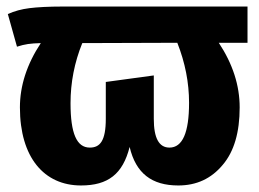

<svg xmlns="http://www.w3.org/2000/svg" viewBox="-20 -551 793 588"><path d="M738 -531H173C128 -531 94 -529 70 -526C46 -523 24 -517 4 -508L32 -408C57 -416 72 -418 105 -419C62 -354 41 -288 41 -222C41 -69 115 17 228 17C311 17 356 -18 377 -101C396 -20 445 17 526 17C582 17 627 -4 662 -46C697 -87 714 -146 714 -222C714 -289 693 -355 650 -420H738ZM559 -236C559 -145 539 -99 499 -99C467 -99 451 -128 451 -187V-320L304 -300V-187C304 -119 286 -99 255 -99C215 -99 196 -142 196 -235C196 -298 208 -360 232 -419L523 -420C547 -359 559 -298 559 -236Z"/></svg>

Font: Fira Sans
Style: Bold
Weight: 700
Designer: Carrois Corporate & Edenspiekermann AG
Foundry: Carrois Corporate GbR & Edenspiekermann AG
Version: Version 4.203